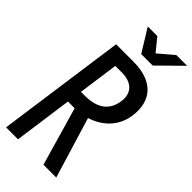

<svg xmlns="http://www.w3.org/2000/svg" viewBox="-312 -1045 1136 1136"><g transform="rotate(45 255.5 -477.5)"><path d="M366 -842 511 -985H421L327 -905L262 -985H182L270 -842ZM111 30 162 -337H209C212 -337 215 -337 218 -337L324 30H431L315 -352C412 -382 478 -453 491 -550C510 -692 431 -778 269 -778H124L11 30ZM265 -684C352 -684 394 -637 384 -563C373 -482 320 -432 209 -432H176L211 -684Z"/></g></svg>

Font: Smiley Sans Oblique
Style: Regular
Weight: 400
Italic angle: -8°
Designer: oooooohmygosh, Nagisa Chen, Janine Sui, Heda Shi, Jian Li
Foundry: atelierAnchor
Version: Version 2.0.1